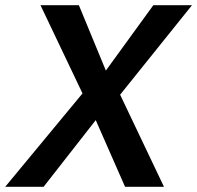

<svg xmlns="http://www.w3.org/2000/svg" viewBox="-69 -720 760 740"><path d="M563 0H413L300 -257L99 0H-49L249 -360L87 -700H235L339 -448L522 -700H671L394 -355Z"/></svg>

Font: Cabin
Style: Bold Italic
Weight: 700
Designer: Pablo Impallari
Foundry: Pablo Impallari. www.impallari.com Igino Marini. www.ikern.com
Version: Version 1.005